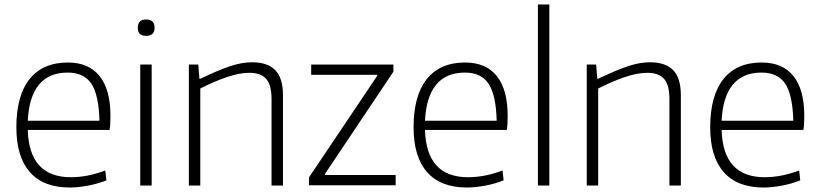

<svg xmlns="http://www.w3.org/2000/svg" viewBox="-20 -828 3660 857"><path d="M291 9Q174 9 113.5 -59.5Q53 -128 53 -260Q53 -401 112 -475Q171 -549 283 -549Q376 -549 424.5 -488.5Q473 -428 473 -311Q473 -267 469 -248H104Q110 -37 296 -37Q332 -37 369.5 -44Q407 -51 450 -67L455 -23Q418 -8 373.5 0.5Q329 9 291 9ZM282 -504Q198 -504 153.5 -449.5Q109 -395 104 -289H424Q421 -404 388 -454Q355 -504 282 -504Z M632 -668Q595 -668 595 -704Q595 -741 632 -741Q670 -741 670 -704Q670 -668 632 -668ZM606 -540H657V0H606Z M823 -540H865L870 -477H875Q915 -496 948 -510Q981 -524 1008.5 -533Q1036 -542 1059.5 -546Q1083 -550 1106 -550Q1174 -550 1208.5 -515Q1243 -480 1243 -403V0H1192V-386Q1192 -449 1168 -476Q1144 -503 1093 -503Q1049 -503 993 -484Q937 -465 874 -433V0H823Z M1359 -36 1664 -490V-494H1369V-540H1736V-508L1430 -51V-47H1746V-1H1359Z M2064 9Q1947 9 1886.5 -59.5Q1826 -128 1826 -260Q1826 -401 1885 -475Q1944 -549 2056 -549Q2149 -549 2197.5 -488.5Q2246 -428 2246 -311Q2246 -267 2242 -248H1877Q1883 -37 2069 -37Q2105 -37 2142.5 -44Q2180 -51 2223 -67L2228 -23Q2191 -8 2146.5 0.5Q2102 9 2064 9ZM2055 -504Q1971 -504 1926.5 -449.5Q1882 -395 1877 -289H2197Q2194 -404 2161 -454Q2128 -504 2055 -504Z M2381 -808H2432V0H2381Z M2599 -540H2641L2646 -477H2651Q2691 -496 2724 -510Q2757 -524 2784.5 -533Q2812 -542 2835.5 -546Q2859 -550 2882 -550Q2950 -550 2984.5 -515Q3019 -480 3019 -403V0H2968V-386Q2968 -449 2944 -476Q2920 -503 2869 -503Q2825 -503 2769 -484Q2713 -465 2650 -433V0H2599Z M3388 9Q3271 9 3210.5 -59.5Q3150 -128 3150 -260Q3150 -401 3209 -475Q3268 -549 3380 -549Q3473 -549 3521.5 -488.5Q3570 -428 3570 -311Q3570 -267 3566 -248H3201Q3207 -37 3393 -37Q3429 -37 3466.5 -44Q3504 -51 3547 -67L3552 -23Q3515 -8 3470.5 0.5Q3426 9 3388 9ZM3379 -504Q3295 -504 3250.5 -449.5Q3206 -395 3201 -289H3521Q3518 -404 3485 -454Q3452 -504 3379 -504Z"/></svg>

Font: Encode Sans Normal
Style: ExtraLight
Weight: 200
Designer: Pablo Impallari, Andres Torresi
Foundry: Pablo Impallari, Andres Torresi
Version: Version 1.000; ttfautohint (v1.00) -l 8 -r 50 -G 200 -x 14 -